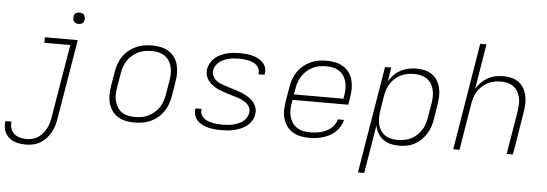

<svg xmlns="http://www.w3.org/2000/svg" viewBox="-90 -913 3746 1314"><g transform="rotate(5 1783.5 -256.0)"><path d="M122 223Q101 223 79.5 220Q58 217 39 209Q20 201 5 187.5Q-10 174 -19.5 156.5Q-29 139 -31.5 117.5Q-34 96 -31 75H11Q7 99 14.5 121.5Q22 144 38.5 158.5Q55 173 78 179Q101 185 125 185Q145 185 165.5 179.5Q186 174 203.5 162Q221 150 235 133Q249 116 258.5 97.5Q268 79 273.5 59Q279 39 282 20L366 -482H188V-520H414L323 26Q319 50 312 74.5Q305 99 292.5 122Q280 145 261.5 165Q243 185 220.5 198.5Q198 212 172.5 217.5Q147 223 122 223ZM410 -631Q400 -631 391.5 -634Q383 -637 377.5 -644Q372 -651 371 -660.5Q370 -670 371 -680Q372 -686 375 -692Q378 -698 384 -702Q390 -706 396.5 -707.5Q403 -709 409 -709Q419 -709 427.5 -706Q436 -703 441.5 -696Q447 -689 448.5 -679.5Q450 -670 448 -660Q447 -654 444 -648Q441 -642 435.5 -638Q430 -634 423 -632.5Q416 -631 410 -631Z M849 8Q818 8 789 2Q760 -4 736 -18.5Q712 -33 695.5 -56Q679 -79 671 -107Q663 -135 663 -165Q663 -195 668 -226L685 -326Q689 -353 698.5 -380Q708 -407 724.5 -431.5Q741 -456 764.5 -475.5Q788 -495 814.5 -507Q841 -519 869 -523.5Q897 -528 924 -528Q955 -528 984 -522Q1013 -516 1037 -501.5Q1061 -487 1078 -464Q1095 -441 1102.5 -413Q1110 -385 1110.5 -355Q1111 -325 1105 -294L1089 -194Q1084 -167 1074.5 -140Q1065 -113 1048.5 -88.5Q1032 -64 1009 -44.5Q986 -25 959.5 -13Q933 -1 904.5 3.5Q876 8 849 8ZM850 -30Q872 -30 895.5 -34Q919 -38 940.5 -48.5Q962 -59 981.5 -75.5Q1001 -92 1014.5 -112.5Q1028 -133 1035.5 -155.5Q1043 -178 1047 -201L1064 -301Q1068 -325 1068 -349Q1068 -373 1062.5 -395Q1057 -417 1044.5 -436Q1032 -455 1013 -467.5Q994 -480 971.5 -485Q949 -490 924 -490Q902 -490 878.5 -486Q855 -482 833 -471.5Q811 -461 792 -444.5Q773 -428 759.5 -407.5Q746 -387 738 -364.5Q730 -342 727 -319L710 -219Q706 -195 705.5 -171Q705 -147 711 -125Q717 -103 729 -84Q741 -65 760 -52.5Q779 -40 802 -35Q825 -30 850 -30Z M1446 8Q1423 8 1401 6Q1379 4 1357.5 -1Q1336 -6 1316.5 -15.5Q1297 -25 1282 -40Q1267 -55 1260 -76Q1253 -97 1257 -120V-125H1299V-122Q1296 -104 1302.5 -88.5Q1309 -73 1321.5 -62.5Q1334 -52 1349 -46Q1364 -40 1381 -36.5Q1398 -33 1415.5 -31.5Q1433 -30 1450 -30Q1467 -30 1484.5 -31.5Q1502 -33 1519 -36.5Q1536 -40 1554 -47Q1572 -54 1587 -64.5Q1602 -75 1612.5 -91Q1623 -107 1626 -124Q1630 -144 1622 -162Q1614 -180 1599 -192Q1584 -204 1566.5 -212Q1549 -220 1530.5 -225.5Q1512 -231 1493.5 -236.5Q1475 -242 1456.5 -248Q1438 -254 1419.5 -261Q1401 -268 1384.5 -277.5Q1368 -287 1353.5 -299Q1339 -311 1328.5 -327Q1318 -343 1314 -362Q1310 -381 1313 -402Q1317 -423 1329 -443.5Q1341 -464 1358.5 -479Q1376 -494 1397.5 -503.5Q1419 -513 1440 -518.5Q1461 -524 1483 -526Q1505 -528 1527 -528Q1549 -528 1571 -526Q1593 -524 1614 -518.5Q1635 -513 1653.5 -503.5Q1672 -494 1686.5 -479Q1701 -464 1707 -443.5Q1713 -423 1709 -401L1708 -395H1666L1667 -399Q1669 -415 1663.5 -430.5Q1658 -446 1646.5 -456.5Q1635 -467 1620 -473.5Q1605 -480 1589 -483.5Q1573 -487 1557 -488.5Q1541 -490 1524 -490Q1507 -490 1490 -488.5Q1473 -487 1456.5 -483Q1440 -479 1423.5 -472.5Q1407 -466 1392.5 -455Q1378 -444 1368 -428.5Q1358 -413 1355 -396Q1352 -376 1360 -358Q1368 -340 1382 -328Q1396 -316 1414.5 -308.5Q1433 -301 1451.5 -295Q1470 -289 1488.5 -283.5Q1507 -278 1525.5 -272Q1544 -266 1561.5 -259Q1579 -252 1596 -242.5Q1613 -233 1627.5 -221Q1642 -209 1652.5 -193Q1663 -177 1667.5 -158Q1672 -139 1668 -118Q1665 -96 1652 -75.5Q1639 -55 1620.5 -40Q1602 -25 1580 -16Q1558 -7 1535.5 -1.5Q1513 4 1490.5 6Q1468 8 1446 8Z M2049 8Q2018 8 1989 2Q1960 -4 1936 -18.5Q1912 -33 1895.5 -56Q1879 -79 1870.5 -107Q1862 -135 1862.5 -165Q1863 -195 1868 -226L1885 -326Q1889 -353 1898.5 -380Q1908 -407 1924.5 -431.5Q1941 -456 1964.5 -475.5Q1988 -495 2014.5 -507Q2041 -519 2068.5 -523.5Q2096 -528 2124 -528Q2154 -528 2183.5 -522Q2213 -516 2237 -501.5Q2261 -487 2278 -464Q2295 -441 2302.5 -413Q2310 -385 2310.5 -355Q2311 -325 2305 -294L2297 -241H1914L1910 -219Q1906 -195 1905.5 -171Q1905 -147 1911.5 -124.5Q1918 -102 1930.5 -83.5Q1943 -65 1962 -52.5Q1981 -40 2004.5 -35Q2028 -30 2053 -30Q2071 -30 2089 -32Q2107 -34 2125 -38.5Q2143 -43 2160.5 -51Q2178 -59 2193.5 -71.5Q2209 -84 2219.5 -100.5Q2230 -117 2235 -135H2277Q2272 -112 2259.5 -90.5Q2247 -69 2228.5 -51.5Q2210 -34 2188 -22.5Q2166 -11 2142.5 -4Q2119 3 2095.5 5.5Q2072 8 2049 8ZM1920 -279H2260L2264 -301Q2268 -325 2268 -349Q2268 -373 2262.5 -395Q2257 -417 2244.5 -436Q2232 -455 2213 -467.5Q2194 -480 2171 -485Q2148 -490 2124 -490Q2101 -490 2078 -486Q2055 -482 2033 -471.5Q2011 -461 1992 -444.5Q1973 -428 1959.5 -407.5Q1946 -387 1938 -364.5Q1930 -342 1927 -319Z M2403 215 2525 -520H2568L2552 -423Q2566 -448 2587 -469Q2608 -490 2633.5 -503.5Q2659 -517 2686.5 -522.5Q2714 -528 2741 -528Q2770 -528 2798 -521.5Q2826 -515 2848.5 -499Q2871 -483 2885 -460Q2899 -437 2905.5 -409.5Q2912 -382 2911 -353Q2910 -324 2905 -294L2889 -194Q2885 -168 2876.5 -142Q2868 -116 2853 -92Q2838 -68 2817 -48Q2796 -28 2771.5 -15Q2747 -2 2719.5 3Q2692 8 2666 8Q2636 8 2608 1Q2580 -6 2557.5 -22.5Q2535 -39 2520.5 -63.5Q2506 -88 2501 -116L2446 215ZM2654 -30Q2676 -30 2699 -34.5Q2722 -39 2744 -49.5Q2766 -60 2784 -76.5Q2802 -93 2815.5 -113Q2829 -133 2836 -155.5Q2843 -178 2847 -201L2864 -301Q2868 -325 2868 -348.5Q2868 -372 2863 -394Q2858 -416 2846 -435Q2834 -454 2815.5 -466.5Q2797 -479 2774.5 -484.5Q2752 -490 2728 -490Q2706 -490 2683.5 -486Q2661 -482 2639 -472Q2617 -462 2598.5 -445.5Q2580 -429 2567 -409.5Q2554 -390 2546.5 -367.5Q2539 -345 2535 -323L2519 -223Q2515 -199 2514.5 -175Q2514 -151 2518.5 -128.5Q2523 -106 2535 -86.5Q2547 -67 2565.5 -54Q2584 -41 2607 -35.5Q2630 -30 2654 -30Z M3039 0 3160 -735H3203L3152 -424Q3166 -449 3186.5 -469.5Q3207 -490 3231.5 -503.5Q3256 -517 3283 -522.5Q3310 -528 3337 -528Q3366 -528 3393.5 -521.5Q3421 -515 3443 -499Q3465 -483 3478.5 -459.5Q3492 -436 3498 -408.5Q3504 -381 3503 -352Q3502 -323 3497 -294L3449 0H3406L3456 -301Q3459 -324 3460 -347.5Q3461 -371 3455.5 -393Q3450 -415 3439 -434Q3428 -453 3410 -466Q3392 -479 3370 -484.5Q3348 -490 3324 -490Q3302 -490 3280 -486Q3258 -482 3236.5 -471.5Q3215 -461 3197 -444.5Q3179 -428 3166 -408.5Q3153 -389 3146 -367Q3139 -345 3135 -323L3082 0Z"/></g></svg>

Font: Iosevka XLt Ex Obl
Style: Regular
Weight: 200
Width: 7
Italic angle: -9°
Monospace: yes
Designer: Belleve Invis
Foundry: Belleve Invis
Version: Version 32.5.0; ttfautohint (v1.8.4)